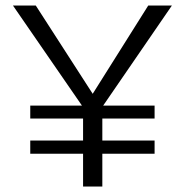

<svg xmlns="http://www.w3.org/2000/svg" viewBox="-20 -678 672 698"><path d="M355 -294H542V-247H352V-167H542V-119H352V0H282V-119H90V-167H282V-247H90V-294H278L27 -658H110L317 -337L519 -658H605Z"/></svg>

Font: Ysabeau Infant
Style: Regular
Weight: 400
Designer: Christian Thalmann (Catharsis Fonts)
Version: Version 0.003